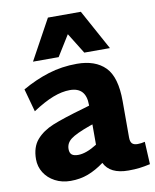

<svg xmlns="http://www.w3.org/2000/svg" viewBox="-92 -910 800 988"><g transform="rotate(-10 308.0 -416.0)"><path d="M40 0ZM613 -6Q581 1 556.5 4Q532 7 499 7Q403 7 373 -55Q331 -24 289 -8Q247 8 197 8Q152 8 116 -11Q80 -30 60 -62Q40 -94 40 -132Q40 -196 72.5 -233.5Q105 -271 160 -293.5Q215 -316 327 -348L357 -357V-361Q357 -453 273 -453Q232 -453 185 -435Q138 -417 77 -377L44 -497Q112 -536 182.5 -558Q253 -580 332 -580Q428 -580 479.5 -528Q531 -476 531 -350V-160Q531 -138 540 -128.5Q549 -119 569 -119Q588 -119 607 -124ZM258 -117Q300 -117 357 -153V-259L342 -254Q267 -227 240.5 -206.5Q214 -186 214 -155Q214 -135 224.5 -126Q235 -117 258 -117ZM380 -630 313 -738 246 -630H112L227 -840H399L514 -630Z"/></g></svg>

Font: Martel Sans Black
Style: Regular
Weight: 900
Designer: Dan Reynolds and Mathieu Réguer
Foundry: Dan Reynolds and Mathieu Réguer
Version: Version 1.002; ttfautohint (v1.1) -l 5 -r 5 -G 72 -x 0 -D la